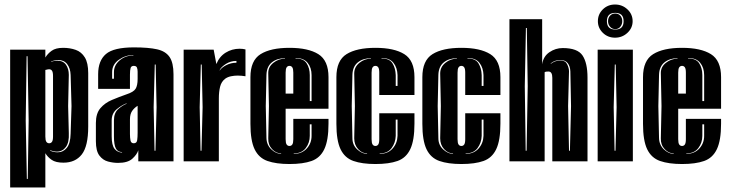

<svg xmlns="http://www.w3.org/2000/svg" viewBox="-20 -715 3231 851"><path d="M25 116V-495H181V-460Q191 -477 209 -490Q227 -503 260 -503Q290 -503 315.5 -494Q341 -485 356 -460.5Q371 -436 371 -391V-154Q371 -67 342.5 -30.5Q314 6 261 6Q227 6 209 -6.5Q191 -19 181 -36V116ZM99 78H103L107 -180L102 -466H98L94 -180ZM202 -47Q219 -40 235 -40Q260 -40 276 -59.5Q292 -79 293 -122L297 -245L293 -383Q292 -412 278 -430.5Q264 -449 238 -449Q224 -449 207 -443V-441Q215 -444 221.5 -445Q228 -446 234 -446Q260 -446 272.5 -428Q285 -410 285 -383L282 -245L285 -125Q287 -84 272 -63.5Q257 -43 232 -43Q219 -43 202 -49ZM198 -80Q206 -80 210.5 -86.5Q215 -93 215 -110V-378Q215 -395 210.5 -401.5Q206 -408 198 -408Q195 -408 192 -407.5Q189 -407 186 -406L181 -405V-110Q181 -93 185.5 -86.5Q190 -80 198 -80Z M503 7Q482 7 459 1Q436 -5 420.5 -25.5Q405 -46 405 -89V-170Q405 -212 425 -235.5Q445 -259 476 -272Q507 -285 541 -297Q572 -307 581 -321.5Q590 -336 590 -365V-397Q590 -408 587 -415.5Q584 -423 573 -423Q562 -423 559 -414Q556 -404 556 -384V-321H415V-386Q415 -446 449.5 -475.5Q484 -505 574 -505Q638 -505 676 -496.5Q714 -488 731.5 -462.5Q749 -437 749 -386V0H593V-49Q587 -30 566.5 -11.5Q546 7 503 7ZM477 -366H485V-395Q485 -426 510.5 -447.5Q536 -469 571 -469V-471Q536 -471 506.5 -450Q477 -429 477 -395ZM665 -47H669L674 -240L670 -429H666L661 -240ZM521 -39V-41Q502 -41 493.5 -57Q485 -73 485 -111V-181Q485 -215 504.5 -232Q524 -249 541 -255V-257Q521 -250 498 -231.5Q475 -213 475 -181V-111Q475 -71 488 -55Q501 -39 521 -39ZM573 -80Q586 -80 588 -93.5Q590 -107 590 -127V-246Q575 -237 565.5 -223Q556 -209 556 -186V-121Q556 -104 558.5 -92Q561 -80 573 -80Z M794 0V-495H927L939 -431Q952 -464 980 -481.5Q1008 -499 1042 -499Q1055 -499 1068 -496V-377Q1050 -380 1033 -380Q1019 -380 1004 -377Q989 -374 978 -366Q961 -353 955.5 -330.5Q950 -308 950 -279V0ZM954 -402Q960 -414 981.5 -425.5Q1003 -437 1028 -437V-445Q1002 -445 981 -431.5Q960 -418 954 -405ZM869 -47H873L878 -240L874 -429H870L865 -240Z M1263 12Q1204 12 1165.5 -1.5Q1127 -15 1108.5 -53.5Q1090 -92 1090 -166V-373Q1090 -447 1135 -475Q1180 -503 1263 -503Q1346 -503 1391 -475Q1436 -447 1436 -373V-233H1246V-98Q1246 -81 1250.5 -74.5Q1255 -68 1263 -68Q1271 -68 1275.5 -74.5Q1280 -81 1280 -98V-188H1436V-167Q1436 -93 1417.5 -54Q1399 -15 1361 -1.5Q1323 12 1263 12ZM1353 -267H1361V-382Q1361 -415 1343.5 -436.5Q1326 -458 1290 -458V-456Q1325 -456 1339 -434.5Q1353 -413 1353 -382ZM1226 -33V-35Q1204 -35 1186 -54Q1168 -73 1169 -102L1172 -245L1169 -389Q1168 -418 1191.5 -436.5Q1215 -455 1243 -455V-457Q1208 -457 1185 -438.5Q1162 -420 1161 -383L1158 -245L1161 -103Q1162 -72 1183 -52.5Q1204 -33 1226 -33ZM1246 -300H1280V-393Q1280 -410 1275.5 -416.5Q1271 -423 1263 -423Q1255 -423 1250.5 -416.5Q1246 -410 1246 -393ZM1282 -33Q1318 -33 1339.5 -56.5Q1361 -80 1361 -113V-164H1353V-113Q1353 -82 1335 -58.5Q1317 -35 1282 -35Z M1644 12Q1585 12 1546.5 -1.5Q1508 -15 1489.5 -53.5Q1471 -92 1471 -166V-373Q1471 -447 1516 -475Q1561 -503 1644 -503Q1727 -503 1772 -475Q1817 -447 1817 -373V-294H1661V-393Q1661 -410 1656.5 -416.5Q1652 -423 1644 -423Q1636 -423 1631.5 -416.5Q1627 -410 1627 -393V-98Q1627 -81 1631.5 -74.5Q1636 -68 1644 -68Q1652 -68 1656.5 -74.5Q1661 -81 1661 -98V-213H1817V-167Q1817 -93 1798.5 -54Q1780 -15 1742 -1.5Q1704 12 1644 12ZM1734 -334H1742V-382Q1741 -415 1724 -436.5Q1707 -458 1671 -458V-456Q1706 -456 1719.5 -434.5Q1733 -413 1734 -382ZM1607 -33V-35Q1585 -35 1567.5 -54Q1550 -73 1550 -102L1553 -245L1550 -389Q1550 -418 1573 -436.5Q1596 -455 1624 -455V-457Q1589 -457 1566 -438.5Q1543 -420 1542 -383L1539 -245L1542 -103Q1542 -72 1563.5 -52.5Q1585 -33 1607 -33ZM1663 -33Q1699 -33 1720 -56.5Q1741 -80 1742 -113V-185H1734V-113Q1733 -82 1715.5 -58.5Q1698 -35 1663 -35Z M2025 12Q1966 12 1927.5 -1.5Q1889 -15 1870.5 -53.5Q1852 -92 1852 -166V-373Q1852 -447 1897 -475Q1942 -503 2025 -503Q2108 -503 2153 -475Q2198 -447 2198 -373V-294H2042V-393Q2042 -410 2037.5 -416.5Q2033 -423 2025 -423Q2017 -423 2012.5 -416.5Q2008 -410 2008 -393V-98Q2008 -81 2012.5 -74.5Q2017 -68 2025 -68Q2033 -68 2037.5 -74.5Q2042 -81 2042 -98V-213H2198V-167Q2198 -93 2179.5 -54Q2161 -15 2123 -1.5Q2085 12 2025 12ZM2115 -334H2123V-382Q2122 -415 2105 -436.5Q2088 -458 2052 -458V-456Q2087 -456 2100.5 -434.5Q2114 -413 2115 -382ZM1988 -33V-35Q1966 -35 1948.5 -54Q1931 -73 1931 -102L1934 -245L1931 -389Q1931 -418 1954 -436.5Q1977 -455 2005 -455V-457Q1970 -457 1947 -438.5Q1924 -420 1923 -383L1920 -245L1923 -103Q1923 -72 1944.5 -52.5Q1966 -33 1988 -33ZM2044 -33Q2080 -33 2101 -56.5Q2122 -80 2123 -113V-185H2115V-113Q2114 -82 2096.5 -58.5Q2079 -35 2044 -35Z M2238 0V-630H2383V-430Q2388 -465 2415 -483.5Q2442 -502 2474 -502Q2540 -502 2562 -469Q2584 -436 2584 -371V0H2428V-370Q2428 -398 2411 -398Q2407 -398 2402 -397.5Q2397 -397 2394 -395V0ZM2310 -47H2314L2319 -333L2315 -591H2311L2306 -333ZM2502 -47H2506L2511 -245L2508 -399Q2507 -422 2496 -435.5Q2485 -449 2464 -449Q2439 -449 2421 -434V-432Q2441 -447 2464 -447Q2486 -447 2494 -430Q2502 -413 2502 -399L2498 -245Z M2706 -548Q2674 -548 2652 -569.5Q2630 -591 2630 -621Q2630 -652 2652 -673.5Q2674 -695 2706 -695Q2738 -695 2761 -673.5Q2784 -652 2784 -621Q2784 -591 2761 -569.5Q2738 -548 2706 -548ZM2707 -584Q2744 -584 2744 -621Q2744 -658 2707 -658Q2670 -658 2670 -621Q2670 -584 2707 -584ZM2707 -586Q2693 -586 2684 -596.5Q2675 -607 2675 -621Q2675 -636 2684 -645.5Q2693 -655 2707 -655Q2721 -655 2729.5 -645.5Q2738 -636 2738 -621Q2738 -607 2729.5 -596.5Q2721 -586 2707 -586ZM2629 0V-495H2785V0ZM2704 -47H2708L2713 -240L2709 -429H2705L2700 -240Z M3003 12Q2944 12 2905.5 -1.5Q2867 -15 2848.5 -53.5Q2830 -92 2830 -166V-373Q2830 -447 2875 -475Q2920 -503 3003 -503Q3086 -503 3131 -475Q3176 -447 3176 -373V-233H2986V-98Q2986 -81 2990.5 -74.5Q2995 -68 3003 -68Q3011 -68 3015.5 -74.5Q3020 -81 3020 -98V-188H3176V-167Q3176 -93 3157.5 -54Q3139 -15 3101 -1.5Q3063 12 3003 12ZM3093 -267H3101V-382Q3101 -415 3083.5 -436.5Q3066 -458 3030 -458V-456Q3065 -456 3079 -434.5Q3093 -413 3093 -382ZM2966 -33V-35Q2944 -35 2926 -54Q2908 -73 2909 -102L2912 -245L2909 -389Q2908 -418 2931.5 -436.5Q2955 -455 2983 -455V-457Q2948 -457 2925 -438.5Q2902 -420 2901 -383L2898 -245L2901 -103Q2902 -72 2923 -52.5Q2944 -33 2966 -33ZM2986 -300H3020V-393Q3020 -410 3015.5 -416.5Q3011 -423 3003 -423Q2995 -423 2990.5 -416.5Q2986 -410 2986 -393ZM3022 -33Q3058 -33 3079.5 -56.5Q3101 -80 3101 -113V-164H3093V-113Q3093 -82 3075 -58.5Q3057 -35 3022 -35Z"/></svg>

Font: Alumni Sans Inline One
Style: Regular
Weight: 400
Designer: Robert E. Leuschke
Foundry: Robert E. Leuschke
Version: Version 1.100; ttfautohint (v1.8.3)